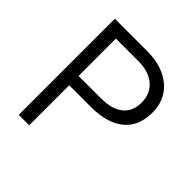

<svg xmlns="http://www.w3.org/2000/svg" viewBox="-185 -844 989 989"><g transform="rotate(45 309.0 -350.0)"><path d="M97 0V-700H332Q404.5 -700 459.5 -675.5Q514.5 -651 545.2 -605Q576 -559 576 -495Q576 -395.5 512.2 -343.5Q448.5 -291.5 330.5 -291.5H173V0ZM173 -359.5H336Q414 -359.5 457 -393Q500 -426.5 500 -492.5Q500 -557 456.2 -594.2Q412.5 -631.5 337 -631.5H173Z"/></g></svg>

Font: Geologica ExtraLight
Style: Regular
Weight: 200
Designer: Sindre Bremnes, Frode Helland
Foundry: Monokrom Skriftforlag AS
Version: Version 1.010; ttfautohint (v1.8.4.7-5d5b);gftools[0.9.28]